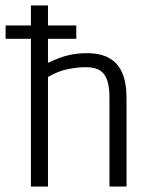

<svg xmlns="http://www.w3.org/2000/svg" viewBox="-40 -683 549 703"><path d="M73.2 0V-541H-19.5V-589.8H73.2V-663.1H135.7V-589.8H239.3V-541H135.7V-453.1Q182.1 -474.6 213.1 -481.4Q244.1 -488.3 278.3 -488.3Q328.1 -488.3 360.1 -470.2Q392.1 -452.1 407.7 -415.8Q423.3 -379.4 423.3 -323.7V0H360.8V-326.2Q360.8 -384.3 341.6 -410.6Q322.3 -437 274.9 -437Q245.1 -437 210.2 -430.4Q175.3 -423.8 135.7 -401.4V0Z"/></svg>

Font: Anaheim
Style: Regular
Weight: 400
Designer: Vernon Adams
Foundry: Vernon Adams
Version: Version 2.001